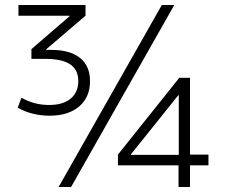

<svg xmlns="http://www.w3.org/2000/svg" viewBox="-20 -750 907 770"><path d="M215 0 629 -730H679L265 0ZM696 0V-87H453V-130L699 -438H742V-130H816V-87H742V0ZM505 -129H697V-368H695L505 -131ZM179 -286Q108 -286 51 -318L66 -358Q93 -343 120 -336Q147 -329 177 -329Q233 -329 263.5 -354.5Q294 -380 294 -425Q294 -470 261.5 -492Q229 -514 160 -514H106V-553L259 -685V-687H54V-730H323V-687L165 -552V-550H185Q260 -550 300.5 -518Q341 -486 341 -425Q341 -360 297.5 -323Q254 -286 179 -286Z"/></svg>

Font: M PLUS 1 Thin Light
Style: Regular
Weight: 300
Version: Version 1.001